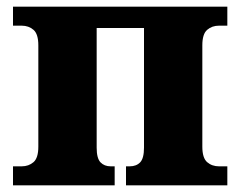

<svg xmlns="http://www.w3.org/2000/svg" viewBox="-20 -556 722 576"><path d="M19 0V-57H45Q66 -57 80.5 -69.5Q95 -82 95 -116V-420Q95 -454 80.5 -466.5Q66 -479 45 -479H19V-536H662V-479H637Q616 -479 601.5 -466.5Q587 -454 587 -420V-116Q587 -82 601.5 -69.5Q616 -57 637 -57H662V0H358V-57H369Q389 -57 400.5 -69Q412 -81 412 -113V-472H270V-113Q270 -81 281.5 -69Q293 -57 312 -57H324V0Z"/></svg>

Font: Noto Serif ExtraBold
Style: Regular
Weight: 800
Designer: Monotype Design Team
Foundry: Monotype Imaging Inc.
Version: Version 2.014